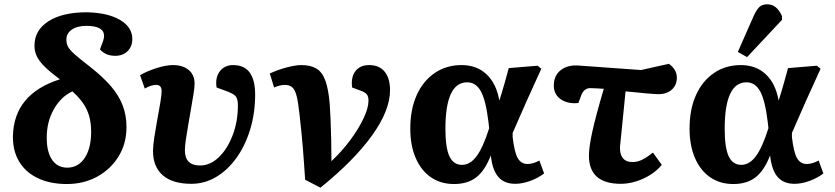

<svg xmlns="http://www.w3.org/2000/svg" viewBox="-20 -839 3876 891"><path d="M290 15Q213 15 156 -12Q99 -39 69 -89Q39 -139 40 -207Q44 -403 258 -471Q212 -505 186.5 -530.5Q161 -556 150.5 -578.5Q140 -601 140 -627Q140 -699 205 -740.5Q270 -782 383 -782Q480 -780 537 -746.5Q594 -713 594 -658Q594 -623 572 -601.5Q550 -580 515 -580Q469 -580 444 -610Q454 -635 458.5 -649Q463 -663 463 -672Q463 -719 381 -719Q338 -719 313 -701.5Q288 -684 288 -655Q288 -637 295.5 -622.5Q303 -608 326.5 -587Q350 -566 398 -529Q459 -481 496 -437.5Q533 -394 550 -348Q567 -302 567 -249Q567 -173 530.5 -113.5Q494 -54 431.5 -19.5Q369 15 290 15ZM292 -61Q343 -61 373 -106Q403 -151 403 -228Q403 -287 382.5 -330.5Q362 -374 316 -415Q262 -390 229 -330.5Q196 -271 197 -198Q197 -133 222 -97Q247 -61 292 -61Z M868 14Q781 14 735.5 -25.5Q690 -65 690 -139Q690 -162 696 -201.5Q702 -241 710 -284Q718 -327 724 -363Q730 -399 730 -416Q730 -445 705 -445Q681 -445 652 -428L630 -490Q662 -509 706.5 -523Q751 -537 782 -537Q829 -537 856 -514Q883 -491 883 -451Q883 -433 878 -402.5Q873 -372 866.5 -334.5Q860 -297 853.5 -259.5Q847 -222 842.5 -191Q838 -160 838 -142Q838 -71 908 -71Q955 -71 995 -109Q1035 -147 1059.5 -211Q1084 -275 1084 -350Q1084 -380 1073.5 -392.5Q1063 -405 1026 -418L985 -433Q978 -479 1000 -508Q1022 -537 1062 -537Q1164 -537 1164 -400Q1164 -314 1141 -238.5Q1118 -163 1077.5 -106.5Q1037 -50 983.5 -18Q930 14 868 14Z M1467 32 1396 -5Q1393 -52 1390.5 -86Q1388 -120 1385.5 -151Q1383 -182 1379.5 -218.5Q1376 -255 1370 -308Q1364 -364 1356.5 -393.5Q1349 -423 1336 -434Q1323 -445 1302 -445Q1280 -445 1252 -433L1232 -498Q1269 -515 1310 -526Q1351 -537 1379 -537Q1421 -537 1448 -521Q1475 -505 1489.5 -466Q1504 -427 1510 -358Q1512 -329 1514 -285.5Q1516 -242 1517 -192Q1518 -142 1518 -91Q1567 -137 1605.5 -189Q1644 -241 1667 -289.5Q1690 -338 1690 -372Q1690 -391 1682.5 -400.5Q1675 -410 1657 -417L1614 -433Q1608 -481 1629.5 -509Q1651 -537 1693 -537Q1740 -537 1765 -506.5Q1790 -476 1790 -420Q1790 -327 1707 -211Q1624 -95 1467 32Z M2087 15Q2025 15 1979.5 -16.5Q1934 -48 1909 -106Q1884 -164 1884 -242Q1884 -331 1913.5 -397Q1943 -463 1997 -500Q2051 -537 2122 -537Q2192 -537 2237.5 -494.5Q2283 -452 2297 -374H2298Q2304 -393 2309.5 -411.5Q2315 -430 2322.5 -456Q2330 -482 2341 -523L2475 -534L2492 -520Q2456 -442 2421.5 -364.5Q2387 -287 2359 -222V-203Q2367 -133 2382.5 -105.5Q2398 -78 2428 -78Q2453 -78 2483 -94L2505 -34Q2476 -12 2439.5 1Q2403 14 2371 14Q2320 14 2292.5 -18Q2265 -50 2258 -116H2257Q2230 -47 2190 -16Q2150 15 2087 15ZM2124 -74Q2162 -74 2192 -114.5Q2222 -155 2250 -244L2247 -271Q2235 -372 2212 -414.5Q2189 -457 2148 -457Q2047 -457 2047 -241Q2047 -154 2065.5 -114Q2084 -74 2124 -74Z M2861 14Q2713 14 2713 -117Q2713 -156 2728.5 -227Q2744 -298 2782 -427Q2764 -428 2747.5 -429Q2731 -430 2719 -430Q2690 -430 2677 -396L2664 -361Q2614 -356 2582 -378.5Q2550 -401 2550 -442Q2550 -487 2581 -512.5Q2612 -538 2663 -535L2955 -514L3084 -543Q3121 -516 3121 -479Q3121 -444 3097.5 -423Q3074 -402 3036 -402Q3019 -402 2976 -406Q2933 -410 2883 -415Q2873 -312 2866.5 -250.5Q2860 -189 2857 -157Q2853 -124 2852 -116.5Q2851 -109 2851.5 -116Q2852 -123 2853.5 -135Q2855 -147 2856 -154.5Q2857 -162 2857 -154Q2857 -87 2915 -87Q2937 -87 2958.5 -97Q2980 -107 3010 -131L3051 -74Q3030 -48 2998.5 -28Q2967 -8 2931 3Q2895 14 2861 14Z M3383 15Q3321 15 3275.5 -16.5Q3230 -48 3205 -106Q3180 -164 3180 -242Q3180 -331 3209.5 -397Q3239 -463 3293 -500Q3347 -537 3418 -537Q3488 -537 3533.5 -494.5Q3579 -452 3593 -374H3594Q3600 -393 3605.5 -411.5Q3611 -430 3618.5 -456Q3626 -482 3637 -523L3771 -534L3788 -520Q3752 -442 3717.5 -364.5Q3683 -287 3655 -222V-203Q3663 -133 3678.5 -105.5Q3694 -78 3724 -78Q3749 -78 3779 -94L3801 -34Q3772 -12 3735.5 1Q3699 14 3667 14Q3616 14 3588.5 -18Q3561 -50 3554 -116H3553Q3526 -47 3486 -16Q3446 15 3383 15ZM3420 -74Q3458 -74 3488 -114.5Q3518 -155 3546 -244L3543 -271Q3531 -372 3508 -414.5Q3485 -457 3444 -457Q3343 -457 3343 -241Q3343 -154 3361.5 -114Q3380 -74 3420 -74ZM3447 -574 3404 -598 3478 -766Q3492 -796 3505 -807.5Q3518 -819 3541 -819Q3585 -819 3609 -764V-747Z"/></svg>

Font: Literata 7pt
Style: Bold Italic
Weight: 700
Italic angle: -2°
Designer: Latin by Veronika Burian and Jose Scaglione. Greek by Irene Vlachou. Cyrillic by Vera Evstafieva
Foundry: TypeTogether
Version: Version 3.002